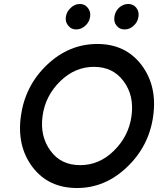

<svg xmlns="http://www.w3.org/2000/svg" viewBox="-20 -933 794 965"><path d="M381 -913Q356 -913 336 -894Q315 -875 311 -849Q307 -823 323 -804Q338 -785 363 -785Q388 -785 409 -804Q429 -822 433 -849Q437 -875 421 -894Q406 -913 381 -913ZM624 -913Q599 -913 578 -894Q559 -876 555 -849Q551 -822 566 -804Q581 -785 606 -785Q632 -785 652 -804Q672 -822 676 -849Q680 -875 665 -894Q650 -913 624 -913ZM452 -597Q548 -597 601 -525Q628 -489 638 -445.5Q648 -402 641 -350Q627 -248 552 -175Q479 -103 383 -103Q286 -103 234 -175Q180 -248 194 -350Q201 -402 223.5 -445.5Q246 -489 283 -525Q357 -597 452 -597ZM469 -712Q326 -712 215 -606Q106 -501 85 -350Q64 -199 143 -94Q223 12 367 12Q507 12 616 -91Q729 -197 750 -350Q771 -502 690 -608Q610 -712 469 -712Z"/></svg>

Font: Unageo
Style: SemiBold-Italic
Weight: 600
Designer: Richard Sepsi
Foundry: Richard Sepsi
Version: Version 2.000